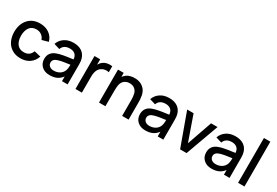

<svg xmlns="http://www.w3.org/2000/svg" viewBox="60 -1796 4098 2840"><g transform="rotate(30 2109.0 -375.5)"><path d="M559.6 -406.2 451.2 -376Q435.1 -422.4 397.9 -448.7Q360.8 -475.1 313.5 -475.1Q235.8 -475.1 197 -422.4Q158.2 -369.6 157.2 -281.2Q158.2 -191.4 198 -139.4Q237.8 -87.4 313.5 -87.4Q414.1 -87.4 447.8 -181.2L559.6 -154.3Q531.2 -72.3 467.5 -28.3Q403.8 15.6 313.5 15.6Q229 15.6 167 -23.2Q105 -62 73.5 -128.7Q42 -195.3 41.5 -281.2Q42.5 -414.1 115.7 -496.1Q189 -578.1 314.5 -578.1Q406.7 -578.1 472.7 -532Q538.6 -485.8 559.6 -406.2Z M1114.3 0H1018.6V-80.1Q982.4 -30.8 932.6 -7.6Q882.8 15.6 811 15.6Q728 15.6 676.8 -32Q625.5 -79.6 625.5 -157.2Q625.5 -214.8 655.3 -254.2Q685.1 -293.5 740.2 -312.5Q762.2 -320.8 785.9 -327.1Q809.6 -333.5 841.1 -339.1Q872.6 -344.7 890.9 -347.7Q909.2 -350.6 950.9 -356.2Q992.7 -361.8 1005.9 -363.8Q1002.4 -420.4 969.5 -448.7Q936.5 -477.1 882.8 -477.1Q776.4 -477.1 746.6 -391.6L646.5 -421.9Q671.4 -493.2 733.9 -535.6Q796.4 -578.1 886.2 -578.1Q971.2 -578.1 1026.1 -542Q1081.1 -505.9 1102.5 -436.5Q1114.3 -400.9 1114.3 -340.8ZM984.9 -155.3Q1005.9 -190.9 1005.9 -272.9Q987.3 -270 950.9 -264.9Q914.6 -259.8 899.2 -257.3Q883.8 -254.9 860.6 -250Q837.4 -245.1 818.4 -239.7Q732.9 -216.8 732.9 -155.3Q732.9 -119.6 759.8 -96.2Q786.6 -72.8 833 -72.8Q883.3 -72.8 924.1 -94.7Q964.8 -116.7 984.9 -155.3Z M1397.9 -530.3Q1428.7 -553.7 1470.9 -561.8Q1513.2 -569.8 1552.2 -562.5V-460.4Q1526.4 -468.3 1491.5 -464.4Q1456.5 -460.4 1430.7 -442.9Q1391.6 -418.5 1375 -375.7Q1358.4 -333 1358.4 -271V0H1249V-562.5H1346.2V-470.7Q1366.7 -507.8 1397.9 -530.3Z M2082.5 -524.9Q2107.4 -503.4 2123 -474.4Q2138.7 -445.3 2145.8 -410.2Q2152.8 -375 2154.8 -344.7Q2156.7 -314.5 2156.2 -272.9V0H2045.9V-268.6Q2045.9 -330.6 2034.9 -374.3Q2023.9 -418 1993.7 -443.8Q1958 -476.6 1896 -475.1Q1847.2 -472.2 1813.5 -444.8Q1777.8 -417.5 1767.6 -361.3Q1760.3 -330.1 1760.3 -247.1V-245.6V0H1650.9V-562.5H1748V-493.7L1765.6 -514.6Q1817.4 -571.8 1908.2 -577.1Q2014.2 -585 2082.5 -524.9Z M2749 0H2653.3V-80.1Q2617.2 -30.8 2567.4 -7.6Q2517.6 15.6 2445.8 15.6Q2362.8 15.6 2311.5 -32Q2260.3 -79.6 2260.3 -157.2Q2260.3 -214.8 2290 -254.2Q2319.8 -293.5 2375 -312.5Q2397 -320.8 2420.7 -327.1Q2444.3 -333.5 2475.8 -339.1Q2507.3 -344.7 2525.6 -347.7Q2543.9 -350.6 2585.7 -356.2Q2627.4 -361.8 2640.6 -363.8Q2637.2 -420.4 2604.2 -448.7Q2571.3 -477.1 2517.6 -477.1Q2411.1 -477.1 2381.3 -391.6L2281.2 -421.9Q2306.2 -493.2 2368.7 -535.6Q2431.2 -578.1 2521 -578.1Q2606 -578.1 2660.9 -542Q2715.8 -505.9 2737.3 -436.5Q2749 -400.9 2749 -340.8ZM2619.6 -155.3Q2640.6 -190.9 2640.6 -272.9Q2622.1 -270 2585.7 -264.9Q2549.3 -259.8 2533.9 -257.3Q2518.6 -254.9 2495.4 -250Q2472.2 -245.1 2453.1 -239.7Q2367.7 -216.8 2367.7 -155.3Q2367.7 -119.6 2394.5 -96.2Q2421.4 -72.8 2467.8 -72.8Q2518.1 -72.8 2558.8 -94.7Q2599.6 -116.7 2619.6 -155.3Z M3240.2 -562.5H3350.6L3146.5 0H3036.1L2832 -562.5H2941.4L3091.3 -136.2Z M3880.4 0H3784.7V-80.1Q3748.5 -30.8 3698.7 -7.6Q3648.9 15.6 3577.1 15.6Q3494.1 15.6 3442.9 -32Q3391.6 -79.6 3391.6 -157.2Q3391.6 -214.8 3421.4 -254.2Q3451.2 -293.5 3506.3 -312.5Q3528.3 -320.8 3552 -327.1Q3575.7 -333.5 3607.2 -339.1Q3638.7 -344.7 3657 -347.7Q3675.3 -350.6 3717 -356.2Q3758.8 -361.8 3772 -363.8Q3768.6 -420.4 3735.6 -448.7Q3702.6 -477.1 3648.9 -477.1Q3542.5 -477.1 3512.7 -391.6L3412.6 -421.9Q3437.5 -493.2 3500 -535.6Q3562.5 -578.1 3652.3 -578.1Q3737.3 -578.1 3792.2 -542Q3847.2 -505.9 3868.7 -436.5Q3880.4 -400.9 3880.4 -340.8ZM3751 -155.3Q3772 -190.9 3772 -272.9Q3753.4 -270 3717 -264.9Q3680.7 -259.8 3665.3 -257.3Q3649.9 -254.9 3626.7 -250Q3603.5 -245.1 3584.5 -239.7Q3499 -216.8 3499 -155.3Q3499 -119.6 3525.9 -96.2Q3552.7 -72.8 3599.1 -72.8Q3649.4 -72.8 3690.2 -94.7Q3731 -116.7 3751 -155.3Z M4025.9 0H4135.3V-765.6H4025.9Z"/></g></svg>

Font: Manrope3 Semibold
Style: Regular
Weight: 600
Width: 4
Designer: Mikhail Sharanda
Foundry: Mikhail Sharanda
Version: Version 3.000;PS 003.000;hotconv 1.0.88;makeotf.lib2.5.64775